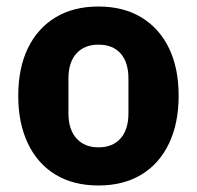

<svg xmlns="http://www.w3.org/2000/svg" viewBox="-20 -557 604 589"><path d="M282 12Q205 12 150 -21.5Q95 -55 65.5 -117Q36 -179 36 -263Q36 -348 65.5 -409Q95 -470 150 -503.5Q205 -537 282 -537Q359 -537 414 -503.5Q469 -470 498.5 -409Q528 -348 528 -263Q528 -179 498.5 -117Q469 -55 414 -21.5Q359 12 282 12ZM282 -105Q326 -105 350 -132.5Q374 -160 374 -209V-316Q374 -366 350 -393Q326 -420 282 -420Q239 -420 214.5 -393Q190 -366 190 -316V-209Q190 -160 214.5 -132.5Q239 -105 282 -105Z"/></svg>

Font: IBM Plex Sans Var
Style: Regular
Weight: 400
Designer: Mike Abbink, Paul van der Laan, Pieter van Rosmalen
Foundry: Bold Monday
Version: Version 3.000